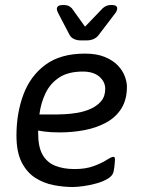

<svg xmlns="http://www.w3.org/2000/svg" viewBox="-20 -744 579 770"><path d="M321 -529Q368 -529 400.5 -515.5Q433 -502 452.5 -481.5Q472 -461 480.5 -438Q489 -415 489 -396Q489 -344 466.5 -308.5Q444 -273 405 -252Q366 -231 318 -222Q270 -213 219 -213Q183 -213 157.5 -216.5Q132 -220 116 -224L133 -259V-210Q133 -154 151 -123Q169 -92 202 -79Q235 -66 279 -66Q324 -66 356 -78Q388 -90 407.5 -102.5Q427 -115 434 -115Q437 -115 439 -113.5Q441 -112 441 -103Q441 -102 440.5 -95Q440 -88 439 -78Q438 -68 436 -58Q433 -40 413.5 -28Q394 -16 367 -8.5Q340 -1 314 2.5Q288 6 272 6Q235 6 195.5 -1.5Q156 -9 122 -30.5Q88 -52 67 -93Q46 -134 46 -201Q46 -290 74 -365Q102 -440 162.5 -484.5Q223 -529 321 -529ZM312 -457Q254 -457 218 -433.5Q182 -410 163 -371Q144 -332 138 -285H209Q218 -285 240 -286Q262 -287 289.5 -291.5Q317 -296 342.5 -307Q368 -318 385 -337.5Q402 -357 402 -388Q402 -416 378.5 -436.5Q355 -457 312 -457ZM428 -724Q450 -724 450 -710Q450 -702 443 -692L376 -604Q368 -593 355.5 -587.5Q343 -582 328 -582H303Q289 -582 277 -587.5Q265 -593 259 -604L213 -692Q208 -701 208 -710Q210 -724 233 -724H235Q246 -724 253.5 -721Q261 -718 268 -711L321 -637L392 -711Q400 -718 408 -721Q416 -724 426 -724Z"/></svg>

Font: Asap VF Beta
Style: Italic
Weight: 400
Italic angle: -6°
Designer: Pablo Cosgaya
Foundry: Pablo Cosgaya
Version: Version 1.007